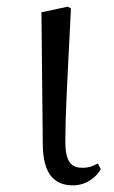

<svg xmlns="http://www.w3.org/2000/svg" viewBox="-20 -545 343 579"><path d="M200 14C240 14 271 -11 284 -35L275 -52C262 -45 249 -39 229 -39C197 -39 177 -54 177 -118C177 -196 182 -283 194 -519L185 -525L105 -508L109 -112C109 -20 144 14 200 14Z"/></svg>

Font: Source Han Serif CN
Style: Regular
Weight: 400
Designer: Ryoko NISHIZUKA 西塚涼子 (kana & ideographs); Frank Grießhammer (Latin, Greek & Cyrillic); Wenlong ZHANG 张文龙 (bopomofo); San
Foundry: Adobe
Version: Version 2.003;hotconv 1.1.1;makeotfexe 2.6.0